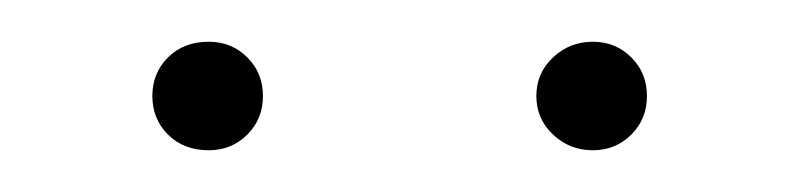

<svg xmlns="http://www.w3.org/2000/svg" viewBox="-20 -592 383 92"><path d="M53 -546Q53 -557 60.5 -564.5Q68 -572 80 -572Q91 -572 98.5 -564.5Q106 -557 106 -546Q106 -535 98.5 -527.5Q91 -520 80 -520Q68 -520 60.5 -527.5Q53 -535 53 -546ZM237 -546Q237 -557 245 -564.5Q253 -572 264 -572Q275 -572 282.5 -564.5Q290 -557 290 -546Q290 -535 282.5 -527.5Q275 -520 264 -520Q253 -520 245 -527.5Q237 -535 237 -546Z"/></svg>

Font: Ysabeau Extralight
Style: Italic
Weight: 200
Italic angle: -12°
Designer: Christian Thalmann (Catharsis Fonts)
Version: Version 0.003